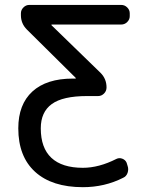

<svg xmlns="http://www.w3.org/2000/svg" viewBox="-20 -775 595 784"><path d="M287.1 -454.1Q289.1 -454.1 289.6 -455.1Q290 -456.1 289.1 -457L89.8 -654.3Q65.4 -678.7 65.4 -712.9V-720.7Q65.4 -734.4 75.7 -744.6Q85.9 -754.9 99.6 -754.9H474.6Q489.3 -754.9 499.5 -744.6Q509.8 -734.4 509.8 -720.7V-709Q509.8 -695.3 499.5 -685.1Q489.3 -674.8 474.6 -674.8H191.4Q190.4 -674.8 189.9 -673.8Q189.5 -672.9 190.4 -671.9L390.6 -477.5Q415 -453.1 415 -418Q415 -403.3 404.8 -393.1Q394.5 -382.8 380.9 -382.8H335.9Q236.3 -382.8 191.4 -350.1Q146.5 -317.4 146.5 -251Q146.5 -170.9 189.9 -130.4Q233.4 -89.8 318.4 -89.8Q383.8 -89.8 455.1 -126Q466.8 -131.8 479.5 -127Q492.2 -122.1 497.1 -110.4L501 -97.7Q505.9 -84 501 -69.3Q496.1 -54.7 482.4 -48.8Q407.2 -10.7 318.4 -10.7Q192.4 -10.7 123.5 -73.2Q54.7 -135.7 54.7 -251Q54.7 -348.6 112.3 -401.4Q169.9 -454.1 277.3 -454.1Z"/></svg>

Font: Gen Jyuu GothicL Regular
Style: Regular
Weight: 400
Designer: [Source Han Sans]
Ryoko NISHIZUKA  (kana & ideographs); Paul D. Hunt (Latin, Greek & Cyrillic); Wenlong ZHANG  (bopomofo
Version: Version 1.002.20150607